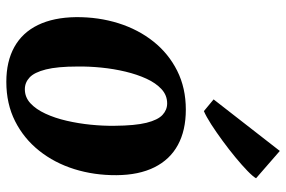

<svg xmlns="http://www.w3.org/2000/svg" viewBox="-172 -740 926 622"><g transform="rotate(90 291.0 -429.0)"><path d="M335 -568Q402.5 -568 449.8 -542.2Q497 -516.5 522 -466.2Q547 -416 547.5 -343.5Q548 -271 527.8 -206.5Q507.5 -142 468.2 -92.8Q429 -43.5 372.8 -15Q316.5 13.5 245 13.5Q179 13.5 132.2 -12.5Q85.5 -38.5 61 -89Q36.5 -139.5 35.5 -212Q35 -285 55.2 -349.5Q75.5 -414 114.5 -463Q153.5 -512 209.2 -540Q265 -568 335 -568ZM315 -507.5Q288.5 -507.5 268.8 -489.2Q249 -471 235 -440.5Q221 -410 212 -372.2Q203 -334.5 199 -294.5Q195 -254.5 195.5 -218Q195.5 -152 205 -114.5Q214.5 -77 231 -61.8Q247.5 -46.5 269 -46.5Q295 -46.5 314.5 -64.5Q334 -82.5 348.2 -113.2Q362.5 -144 371.2 -182Q380 -220 384 -260Q388 -300 387.5 -337Q387 -403.5 377.8 -440.5Q368.5 -477.5 352.2 -492.5Q336 -507.5 315 -507.5ZM302 -658 469 -872.5 557.5 -795.5Q552 -785.5 533.8 -767.8Q515.5 -750 489.8 -728.8Q464 -707.5 436 -687Q408 -666.5 382.8 -650.2Q357.5 -634 340 -626.5Z"/></g></svg>

Font: Merriweather 20pt ExtraBold
Style: Italic
Weight: 800
Italic angle: -7.8°
Version: Version 2.101